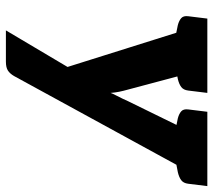

<svg xmlns="http://www.w3.org/2000/svg" viewBox="-56 -501 723 651"><g transform="rotate(90 305.5 -175.5)"><path d="M83 166 207 -43 58 -517H183Q199 -517 207.5 -509Q216 -501 219 -491L284 -247Q288 -233 291 -218.5Q294 -204 295 -189Q297 -195 303 -206.5Q309 -218 315 -230.5Q321 -243 323 -248L442 -491Q447 -502 458.5 -509.5Q470 -517 482 -517H596L238 138Q230 152 219.5 159Q209 166 189 166ZM163 -481 167 -517H241L237 -481ZM426 -481 430 -517H505L500 -481ZM141 -517 114 -407 65 -417Q50 -421 41.5 -428.5Q33 -436 35 -452L43 -517ZM295 -517 287 -452Q285 -436 275 -428.5Q265 -421 248 -417L197 -407V-517ZM457 -517 430 -407 381 -417Q366 -421 357.5 -428.5Q349 -436 351 -452L359 -517ZM611 -517 603 -452Q601 -436 591 -428.5Q581 -421 564 -417L512 -407L513 -517Z"/></g></svg>

Font: Aleo ExtraBold
Style: Italic
Weight: 800
Italic angle: -7°
Designer: Alessio Laiso
Foundry: Alessio Laiso
Version: Version 2.001;gftools[0.9.29]